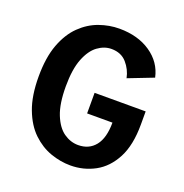

<svg xmlns="http://www.w3.org/2000/svg" viewBox="-129 -821 907 947"><g transform="rotate(20 325.0 -347.5)"><path d="M341 11Q288.5 11 236.2 -7.5Q184 -26 140.5 -67.5Q97 -109 70.8 -178Q44.5 -247 44.5 -348Q44.5 -448 70.2 -516.8Q96 -585.5 139 -627.2Q182 -669 234.2 -687.5Q286.5 -706 339 -706Q436.5 -706 503.2 -660.5Q570 -615 586.5 -539L455 -488Q446.5 -531 417 -564.8Q387.5 -598.5 336.5 -598.5Q299 -598.5 264.8 -573.5Q230.5 -548.5 208.8 -493.5Q187 -438.5 187 -348Q187 -257 209.2 -201.5Q231.5 -146 267 -121.2Q302.5 -96.5 342.5 -96.5Q399.5 -96.5 432 -137.2Q464.5 -178 464.5 -258.5H331.5V-366.5H599.5V-297.5Q599.5 -189.5 563.8 -121.2Q528 -53 469 -21Q410 11 341 11Z"/></g></svg>

Font: Trispace SemiBold
Style: Regular
Weight: 600
Designer: Tyler Finck
Foundry: Etcetera Type Company
Version: Version 1.210; ttfautohint (v1.8.3)